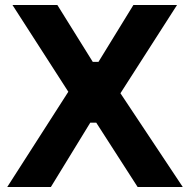

<svg xmlns="http://www.w3.org/2000/svg" viewBox="-20 -750 762 770"><path d="M254 -382 30 -730H210L352 -502H375L515 -730H690L463 -376L713 0H532L366 -258H342L184 0H9Z"/></svg>

Font: Sora-SIA
Style: Bold
Weight: 700
Designer: Jonathan Barnbrook, Julián Moncada
Foundry: Barnbrook Fonts
Version: Version 2.000